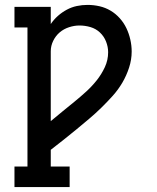

<svg xmlns="http://www.w3.org/2000/svg" viewBox="-20 -548 640 783"><path d="M39 215V131H92V-436H39V-520H187V-450Q200 -469 216.5 -483.5Q233 -498 252.5 -508.5Q272 -519 293.5 -523.5Q315 -528 337 -528Q362 -528 386 -522.5Q410 -517 431 -504.5Q452 -492 468.5 -473.5Q485 -455 495.5 -433Q506 -411 511.5 -386.5Q517 -362 517 -338Q517 -305 506.5 -272.5Q496 -240 479 -211Q462 -182 439.5 -157Q417 -132 393 -108.5Q369 -85 343.5 -63.5Q318 -42 292 -20.5Q266 1 240 21.5Q214 42 187 63V131H264V215ZM187 -54Q212 -75 236 -94.5Q260 -114 284.5 -134Q309 -154 332 -175Q355 -196 374.5 -220.5Q394 -245 407.5 -274Q421 -303 421 -335Q421 -357 412.5 -378.5Q404 -400 387.5 -415.5Q371 -431 349 -437.5Q327 -444 304 -444Q283 -444 261.5 -437Q240 -430 223.5 -416Q207 -402 197 -381.5Q187 -361 187 -339Z"/></svg>

Font: Iosevka Etoile Medium
Style: Regular
Weight: 500
Designer: Belleve Invis
Foundry: Belleve Invis
Version: Version 22.1.2; ttfautohint (v1.8.4)